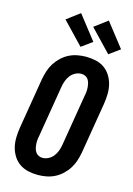

<svg xmlns="http://www.w3.org/2000/svg" viewBox="-144 -1057 789 1138"><g transform="rotate(15 250.0 -488.5)"><path d="M206 8Q176 8 147 1.5Q118 -5 94.5 -21Q71 -37 55.5 -61.5Q40 -86 33 -114Q26 -142 26.5 -172.5Q27 -203 32 -234L84 -548Q89 -574 97 -599Q105 -624 120 -647.5Q135 -671 155.5 -690Q176 -709 200 -721Q224 -733 250.5 -738Q277 -743 303 -743Q333 -743 362.5 -736.5Q392 -730 415 -714Q438 -698 453.5 -673.5Q469 -649 476 -621Q483 -593 482.5 -562.5Q482 -532 477 -501L425 -187Q420 -161 412 -136Q404 -111 389 -87.5Q374 -64 353.5 -45Q333 -26 309 -14Q285 -2 258.5 3Q232 8 206 8ZM207 -97Q226 -97 244 -106.5Q262 -116 274 -132Q286 -148 292.5 -166.5Q299 -185 302 -204L354 -518Q357 -531 358 -544Q359 -557 358 -570Q357 -583 354 -595Q351 -607 344.5 -617Q338 -627 326.5 -632.5Q315 -638 302 -638Q283 -638 265 -628.5Q247 -619 235 -603Q223 -587 216.5 -568.5Q210 -550 207 -531L155 -217Q152 -204 151 -191Q150 -178 151 -165Q152 -152 155 -140Q158 -128 165 -118Q172 -108 183 -102.5Q194 -97 207 -97ZM425 -791 297 -925 377 -985 491 -839ZM255 -791 127 -925 207 -985 321 -839Z"/></g></svg>

Font: Iosevka Term Curly Extrabold
Style: Italic
Weight: 800
Italic angle: -9°
Designer: Belleve Invis
Foundry: Belleve Invis
Version: Version 32.3.0